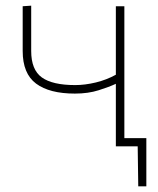

<svg xmlns="http://www.w3.org/2000/svg" viewBox="-20 -516 558 677"><path d="M388.5 0V-220.5Q365 -209.5 328 -197.8Q291 -186 244 -186Q154.5 -186 107.2 -221.2Q60 -256.5 60 -336V-494L90 -496V-336Q90 -270 127.5 -243Q165 -216 245 -216Q279.5 -216 317.8 -225.2Q356 -234.5 388.5 -252.5V-494H418.5V-29H496V141H467.5L465.5 0Z"/></svg>

Font: Heraclito Thin
Style: Regular
Weight: 100
Designer: Kostas Bartsokas (font) & Cristiano Sobral (main changes)
Foundry: Kostas Bartsokas (font) & Cristiano Sobral (main changes)
Version: Version 1.00;July 8, 2020;FontCreator 13.0.0.2655 64-bit